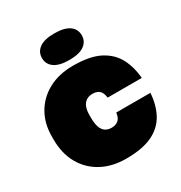

<svg xmlns="http://www.w3.org/2000/svg" viewBox="-177 -864 943 1003"><g transform="rotate(-30 295.0 -362.5)"><path d="M295 15Q210 15 147 -19.5Q84 -54 49.5 -116Q15 -178 15 -260V-280Q15 -358 49.5 -417.5Q84 -477 147 -511Q210 -545 295 -545Q397 -545 456 -514Q515 -483 542.5 -429.5Q570 -376 575 -310H369Q365 -342 350 -354.5Q335 -367 310 -367Q288 -367 272.5 -357Q257 -347 249 -327.5Q241 -308 241 -280V-260Q241 -228 248.5 -206Q256 -184 271.5 -173.5Q287 -163 310 -163Q333 -163 349 -175.5Q365 -188 369 -220H575Q570 -147 540.5 -94Q511 -41 451.5 -13Q392 15 295 15ZM295 -580Q235 -580 205 -601.5Q175 -623 175 -660Q175 -697 205 -718.5Q235 -740 295 -740Q355 -740 385 -718.5Q415 -697 415 -660Q415 -623 385 -601.5Q355 -580 295 -580Z"/></g></svg>

Font: Golos Text Black
Style: Regular
Weight: 900
Designer: A.Korolkova, Vitaly Kuzmin
Foundry: ParaType Ltd
Version: Version 2.004